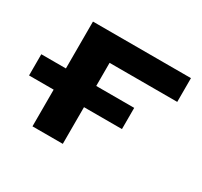

<svg xmlns="http://www.w3.org/2000/svg" viewBox="-110 -639 825 784"><g transform="rotate(30 302.0 -247.0)"><path d="M122 0V-173H6V-273H122V-494H584V-382H265V-273H444V-173H265V0Z"/></g></svg>

Font: Nunito Sans 10pt Expanded
Style: Bold
Weight: 700
Width: 7
Designer: Vernon Adams
Foundry: Vernon Adams
Version: Version 3.101;gftools[0.9.27]